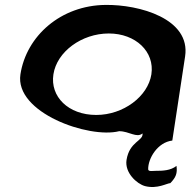

<svg xmlns="http://www.w3.org/2000/svg" viewBox="-20 -576 790 780"><path d="M63 -274C39 -118 341 -12 464 -43C505 -43 535 -14 559 -34C563 -3 506 -2 494 74C486 126 536 171 569 180C619 193 659 168 672 168C695 144 701 128 697 98C673 117 641 118 613 118C600 118 583 122 582 112C581 68 620 2 680 -5L732 -347C755 -500 546 -558 408 -556C227 -554 87 -430 63 -274ZM197 -274C211 -366 312 -440 422 -440C531 -440 609 -366 595 -274C581 -184 481 -109 371 -109C257 -109 183 -184 197 -274Z"/></svg>

Font: Ampere
Style: UltCndIta
Weight: 400
Version: Version 1